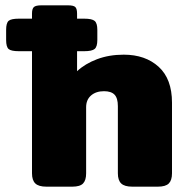

<svg xmlns="http://www.w3.org/2000/svg" viewBox="-20 -700 703 720"><path d="M625 -315V-50Q625 -24 613 -12Q601 0 572 0H476Q447 0 434.5 -12Q422 -24 422 -50V-302Q422 -332 409.5 -345Q397 -358 370 -358Q340 -358 321.5 -342Q303 -326 303 -298V-50Q303 -24 291.5 -12Q280 0 251 0H154Q125 0 112.5 -12Q100 -24 100 -50V-508H51Q22 -508 12.5 -516Q3 -524 3 -550V-588Q3 -614 12.5 -622Q22 -630 51 -630H100V-649Q100 -667 107 -673.5Q114 -680 135 -680H235Q256 -680 262.5 -673.5Q269 -667 269 -649V-630H296Q325 -630 335 -621.5Q345 -613 345 -588V-550Q345 -525 335 -516.5Q325 -508 296 -508H269V-433Q299 -461 344 -478Q389 -495 444 -495Q525 -495 575 -449.5Q625 -404 625 -315Z"/></svg>

Font: Mitr SemiBold
Style: Regular
Weight: 600
Designer: Thanarat Vachiruckul
Foundry: Cadson Demak
Version: Version 1.002